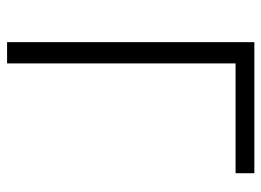

<svg xmlns="http://www.w3.org/2000/svg" viewBox="-118 -620 738 542"><g transform="rotate(90 251.0 -349.0)"><path d="M99 0V-698H469V-645H159V0Z"/></g></svg>

Font: IBM Plex Sans Light
Style: Regular
Weight: 300
Designer: Mike Abbink, Paul van der Laan, Pieter van Rosmalen
Foundry: Bold Monday
Version: Version 3.0